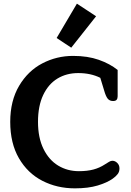

<svg xmlns="http://www.w3.org/2000/svg" viewBox="-20 -1016 716 1051"><path d="M290 -808 401 -996 506 -927 370 -755ZM36 -349Q36 -464 84.5 -546Q133 -628 211.5 -669Q290 -710 380 -710Q460 -710 521 -688.5Q582 -667 624 -633V-489Q624 -477 618.5 -470Q613 -463 599 -463Q580 -463 569.5 -476Q559 -489 550 -521L529 -590Q477 -616 408 -616Q344 -616 294.5 -586Q245 -556 216.5 -496Q188 -436 188 -349Q188 -262 218 -201Q248 -140 298.5 -109.5Q349 -79 412 -79Q457 -79 491 -88Q525 -97 554 -116Q568 -125 577.5 -130.5Q587 -136 595 -136Q610 -136 622 -124Q634 -112 634 -94Q634 -76 624 -63Q614 -50 597 -38Q566 -16 514.5 -0.5Q463 15 390 15Q292 15 211.5 -26.5Q131 -68 83.5 -150Q36 -232 36 -349Z"/></svg>

Font: Maitree
Style: Bold
Weight: 700
Designer: CadsonDemak Team
Foundry: CadsonDemak
Version: Version 1.002